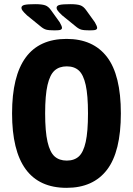

<svg xmlns="http://www.w3.org/2000/svg" viewBox="-20 -895 639 923"><path d="M38 -350Q38 -708 300 -708Q428 -708 494.5 -621Q561 -534 561 -350Q561 -166 494.5 -79Q428 8 300 8Q38 8 38 -350ZM403 -350Q403 -437 392 -486.5Q381 -536 359 -556Q337 -576 301 -576Q265 -576 242.5 -556Q220 -536 208.5 -486.5Q197 -437 197 -350Q197 -263 208.5 -213Q220 -163 242.5 -143Q265 -123 301 -123Q337 -123 359 -143Q381 -163 392 -212.5Q403 -262 403 -350ZM174 -769 110 -821Q95 -835 89 -843Q83 -851 83 -857Q83 -868 98 -871.5Q113 -875 149 -875Q181 -875 197 -869.5Q213 -864 226 -845L267 -788Q278 -769 278 -761Q278 -755 271.5 -752Q265 -749 243 -749Q215 -749 202 -752.5Q189 -756 174 -769ZM343 -769 279 -821Q264 -835 258 -843Q252 -851 252 -857Q252 -868 267 -871.5Q282 -875 318 -875Q350 -875 366 -869.5Q382 -864 395 -845L436 -788Q447 -769 447 -761Q447 -755 440.5 -752Q434 -749 412 -749Q384 -749 371 -752.5Q358 -756 343 -769Z"/></svg>

Font: Asap Condensed
Style: Bold
Weight: 700
Designer: Pablo Cosgaya
Foundry: Omnibus-Type
Version: Version 1.010; ttfautohint (v1.8)